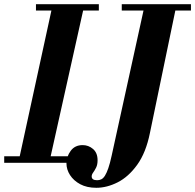

<svg xmlns="http://www.w3.org/2000/svg" viewBox="-27 -774 928 913"><path d="M60 0 224 -754H375L207 0ZM-7 0V-31H302V0ZM144 -724V-754H443V-724ZM431 119Q386 119 354.5 102Q323 85 306 58.5Q289 32 289 3Q289 -29 309 -56.5Q329 -84 366 -84Q394 -84 415.5 -65.5Q437 -47 437 -12Q437 9 430 23Q423 37 416 46.5Q409 56 409 65Q409 83 435 83Q446 83 455 78.5Q464 74 472 61.5Q480 49 488 26Q496 3 504 -34L662 -754H813L686 -142Q667 -48 625.5 9.5Q584 67 532.5 93Q481 119 431 119ZM552 -724V-754H881V-724Z"/></svg>

Font: Libre Bodoni
Style: Bold Italic
Weight: 700
Italic angle: -13°
Version: Version 2.005;gftools[0.9.23]